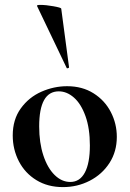

<svg xmlns="http://www.w3.org/2000/svg" viewBox="-20 -751 529 784"><path d="M32 -198Q32 -263 65 -308.5Q98 -354 149 -376.5Q200 -399 254 -399Q316 -399 362 -370Q408 -341 432.5 -293.5Q457 -246 457 -192Q457 -132 427 -85.5Q397 -39 346.5 -13Q296 13 237 13Q175 13 128.5 -15.5Q82 -44 57 -92.5Q32 -141 32 -198ZM347 -157Q347 -227 329 -277Q311 -327 282 -352.5Q253 -378 220 -378Q140 -378 140 -235Q140 -168 157 -116.5Q174 -65 203 -36.5Q232 -8 267 -8Q306 -8 326.5 -46.5Q347 -85 347 -157ZM145 -731Q167 -731 198 -725.5Q229 -720 230 -716L262 -476Q262 -474 257.5 -472.5Q253 -471 252 -474L131 -727Q130 -731 145 -731Z"/></svg>

Font: Cormorant Infant
Style: Bold
Weight: 700
Designer: Christian Thalmann (Catharsis Fonts)
Foundry: Catharsis Fonts
Version: Version 4.000